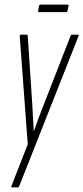

<svg xmlns="http://www.w3.org/2000/svg" viewBox="-20 -632 363 837"><path d="M34 185Q31 185 30 183.5Q29 182 30 179L101 -3L66 -474Q66 -479 67.5 -480Q69 -481 72 -481H95Q101 -481 101 -475L121 -172Q122 -144 124 -116Q126 -88 127 -61H128Q137 -88 147.5 -115.5Q158 -143 168 -169L287 -474Q289 -481 294 -481H318Q320 -481 322 -480Q324 -479 322 -474L64 179Q62 185 57 185ZM150 -579Q145 -579 146 -584L150 -606Q152 -612 156 -612H274Q280 -612 279 -606L274 -584Q273 -579 269 -579Z"/></svg>

Font: Sofia Sans Extra Condensed ExtraLight
Style: Italic
Weight: 250
Italic angle: -9°
Version: Version 4.100